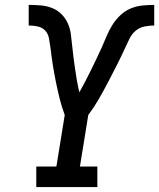

<svg xmlns="http://www.w3.org/2000/svg" viewBox="-20 -763 649 783"><path d="M377 0H128V-84H210L244 -294Q232 -326 223.5 -360Q215 -394 208 -428.5Q201 -463 195.5 -497.5Q190 -532 186 -567Q183 -586 180 -605Q177 -624 165 -637.5Q153 -651 134.5 -655Q116 -659 97 -659V-743Q122 -743 146 -741Q170 -739 192 -730.5Q214 -722 230.5 -705.5Q247 -689 256.5 -668Q266 -647 269 -623Q272 -599 274.5 -575Q277 -551 280 -527Q283 -503 286.5 -479.5Q290 -456 294 -432.5Q298 -409 304 -386V-387Q316 -409 328 -431.5Q340 -454 351 -477Q362 -500 373 -522.5Q384 -545 394.5 -568.5Q405 -592 414.5 -615Q424 -638 437.5 -660Q451 -682 470.5 -700.5Q490 -719 513 -728.5Q536 -738 560.5 -740.5Q585 -743 609 -743V-659Q590 -659 569.5 -655Q549 -651 533 -637.5Q517 -624 508 -605Q499 -586 490 -567Q474 -532 456.5 -497.5Q439 -463 421 -428.5Q403 -394 383.5 -360Q364 -326 340 -294L306 -84H377Z"/></svg>

Font: Iosevka HT Medium Extended
Style: Italic
Weight: 500
Width: 7
Italic angle: -9°
Monospace: yes
Designer: Belleve Invis
Foundry: Belleve Invis
Version: Version 32.3.0; ttfautohint (v1.8.4)